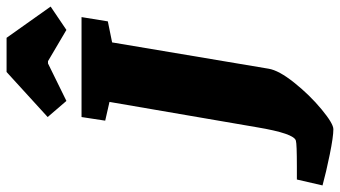

<svg xmlns="http://www.w3.org/2000/svg" viewBox="-382 -636 1034 584"><g transform="rotate(-90 135.0 -344.0)"><path d="M362 -533 298 -520 218 -44Q213 -13 175.5 34Q138 81 94.5 117Q51 153 34 153Q11 153 -43 142Q-97 131 -137 120L-119 42H-80Q-11 42 -1 39Q21 34 40 -80L117 -528L60 -541L71 -613H375ZM71 -716 208 -841H312L407 -707L336 -659L241 -715H234L120 -659Z"/></g></svg>

Font: Grenze Black
Style: Italic
Weight: 900
Italic angle: -10°
Designer: Renata Polastri
Foundry: Omnibus-Type
Version: Version 1.002; ttfautohint (v1.8)